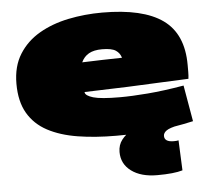

<svg xmlns="http://www.w3.org/2000/svg" viewBox="-53 -618 970 883"><g transform="rotate(-5 431.5 -176.5)"><path d="M466 10Q369 10 288.5 -3Q208 -16 150 -47Q92 -78 60.5 -132Q29 -186 29 -268Q29 -348 64 -404Q99 -460 158.5 -494.5Q218 -529 293.5 -544.5Q369 -560 450 -560Q638 -560 729.5 -494.5Q821 -429 821 -286Q821 -273 821 -254.5Q821 -236 819 -222Q762 -220 693 -216.5Q624 -213 537 -209.5Q450 -206 338 -203V-201Q340 -186 375 -175.5Q410 -165 498 -165Q553 -165 627 -171Q701 -177 794 -193L823 -26Q735 -6 652 2Q569 10 466 10ZM339 -340Q383 -342 431.5 -343Q480 -344 523 -345Q517 -367 498 -379.5Q479 -392 435 -392Q397 -392 374 -379Q351 -366 339 -340ZM638 207Q563 207 518.5 174Q474 141 474 86Q474 53 492.5 29.5Q511 6 538 -9Q565 -24 590 -29L754 -13Q714 -5 699 5.5Q684 16 684 30Q684 58 727 58Q734 58 739.5 57.5Q745 57 749 56L755 195Q715 207 638 207Z"/></g></svg>

Font: Georama ExtraExtended Black
Style: Regular
Weight: 900
Width: 8
Designer: Jean-Baptiste Levee
Foundry: Production Type
Version: Version 1.000